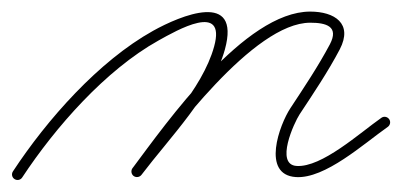

<svg xmlns="http://www.w3.org/2000/svg" viewBox="-30 -286 686 328"><path d="M-5.2 19.9C-0.8 22.8 5.1 21.6 7.9 17.2C64.6 -68.8 150.4 -166.4 240.6 -216.7C272.2 -234.3 356.9 -283.1 335.8 -206.5C315.7 -133.2 243.1 -60 196.4 1.2C193.3 5.4 194.1 11.4 198.2 14.6C202.4 17.7 208.4 16.9 211.6 12.8C211.6 12.8 211.6 12.8 211.6 12.8C259.8 -50.7 333.2 -125.3 354.2 -201.5C382 -303 278 -259.3 231.4 -233.3C138.5 -181.5 50.4 -81.9 -7.9 6.8C-10.8 11.2 -9.6 17.1 -5.2 19.9ZM198.3 14.6C202.5 17.7 208.5 16.9 211.6 12.7C261.6 -54.1 403 -247.2 500 -247.2C527.2 -247.2 549.5 -240.9 533.6 -210.4C533.6 -210.4 533.6 -210.4 533.6 -210.4C533.6 -210.4 533.6 -210.4 533.6 -210.4C513.4 -172.4 489.7 -137.1 466.1 -101.2C447.5 -73.1 416 12.5 475.4 16.5C525.3 19.8 591.2 -40.3 632.4 -69.2C636.7 -72.2 637.8 -78.2 634.8 -82.4C631.8 -86.7 625.8 -87.8 621.6 -84.8C621.6 -84.8 621.6 -84.8 621.6 -84.8C584.7 -59 519.7 0.4 476.6 -2.5C439.6 -5 472.4 -76.3 481.9 -90.8C505.9 -127.2 530 -162.9 550.4 -201.6C550.4 -201.6 550.4 -201.6 550.4 -201.6C550.4 -201.6 550.4 -201.6 550.4 -201.6C573.5 -245.9 541.4 -266.2 500 -266.2C387.8 -266.2 254 -75.7 196.4 1.3C193.3 5.5 194.1 11.5 198.3 14.6Z"/></svg>

Font: FRB American Cursive Extralight
Style: Italic
Weight: 200
Italic angle: -25°
Version: Version 2.0;Modular Font Editor K font №1